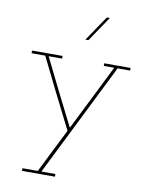

<svg xmlns="http://www.w3.org/2000/svg" viewBox="-94 -680 777 998"><g transform="rotate(10 295.0 -181.0)"><path d="M266 250V236H192Q267 86 340.5 -62.5Q414 -211 489 -361H555V-375H416V-361H471Q427 -273 383.5 -185Q340 -97 298 -14Q254 -101 211 -187Q168 -273 125 -361H196V-375H35V-361H107Q152 -269 197.5 -178Q243 -87 289 4Q260 61 231 119.5Q202 178 173 236H92V250ZM314 -479Q337 -512 359 -545.5Q381 -579 404 -612H388Q365 -579 343 -545.5Q321 -512 298 -479Z"/></g></svg>

Font: Josefin Slab Thin Thin
Style: Regular
Weight: 250
Version: Version 2.000